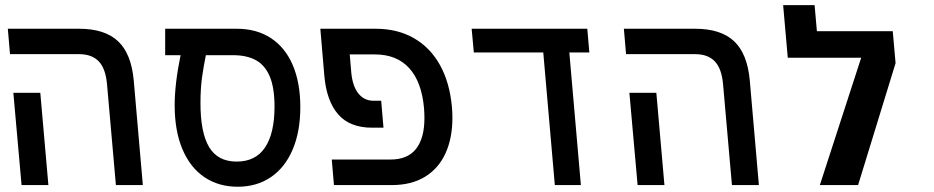

<svg xmlns="http://www.w3.org/2000/svg" viewBox="-20 -721 3640 748"><path d="M288.5 -510H19L10.5 -609H288.5Q388 -609 439.8 -560.5Q491.5 -512 501 -408L536.5 0H431.5L397 -392Q391.5 -454.5 364.5 -482.2Q337.5 -510 288.5 -510ZM32 -359.5H137L168.5 0H64Z M660.5 -311Q660.5 -394 683.5 -506H623.5V-609H902Q980.5 -609 1036.2 -572Q1092 -535 1121 -466.2Q1150 -397.5 1150 -304Q1150 -208.5 1120.2 -138.5Q1090.5 -68.5 1035.5 -31Q980.5 6.5 906 6.5Q832 6.5 776.8 -30.5Q721.5 -67.5 691 -139Q660.5 -210.5 660.5 -311ZM1049.5 -306Q1049.5 -379 1031 -423Q1012.5 -467 977 -486.5Q941.5 -506 888 -506H782Q773.5 -465 767.2 -420.5Q761 -376 761 -319.5Q761 -204 794.8 -147.8Q828.5 -91.5 902 -91.5Q976 -91.5 1012.8 -146.8Q1049.5 -202 1049.5 -306Z M1272.5 -99.5H1501.5Q1568 -99.5 1600.8 -141Q1633.5 -182.5 1633.5 -261Q1633.5 -279.5 1632 -299Q1623 -401.5 1574.5 -455.2Q1526 -509 1440 -509H1342.5L1348.5 -438.5Q1353.5 -385 1376.2 -356.8Q1399 -328.5 1435.5 -328.5H1465L1474 -223.5H1430Q1342.5 -223.5 1297.2 -275.8Q1252 -328 1243.5 -426.5L1228 -609H1443.5Q1529 -609 1593 -572Q1657 -535 1694.5 -466.8Q1732 -398.5 1740.5 -305.5Q1742.5 -285.5 1742.5 -262Q1742.5 -182.5 1715.5 -123.5Q1688.5 -64.5 1635.5 -32.2Q1582.5 0 1507 0H1281Z M2096.5 -516.5H1826L1817.5 -609H2268L2276 -516.5H2198L2243 0H2141.5Z M2688.5 -510H2419L2410.5 -609H2688.5Q2788 -609 2839.8 -560.5Q2891.5 -512 2901 -408L2936.5 0H2831.5L2797 -392Q2791.5 -454.5 2764.5 -482.2Q2737.5 -510 2688.5 -510ZM2432 -359.5H2537L2568.5 0H2464Z M3458 -599.5 3469 -475 3323 0H3174L3335 -496H3049L3031 -701H3153.5L3162.5 -599.5Z"/></svg>

Font: JuliaMono Medium
Style: Italic
Weight: 500
Italic angle: -9°
Monospace: yes
Designer: cormullion
Foundry: corm
Version: Version 0.054; ttfautohint (v1.8.4)